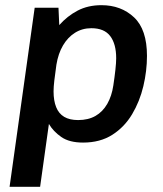

<svg xmlns="http://www.w3.org/2000/svg" viewBox="-20 -541 629 742"><path d="M17 181 114 -511H206L209 -444Q240 -479 280 -500Q320 -521 372 -521Q448 -521 498 -474Q548 -427 548 -325Q548 -267 534 -208Q520 -149 490.5 -99.5Q461 -50 414 -20Q367 10 301 10Q248 10 217 -11.5Q186 -33 169 -62L135 181ZM282 -77Q321 -77 349 -93Q377 -109 394.5 -139.5Q412 -170 418 -211Q423 -244 426 -271.5Q429 -299 429 -316Q429 -371 406 -401.5Q383 -432 333 -432Q298 -432 270 -414.5Q242 -397 223.5 -365.5Q205 -334 198 -291Q193 -256 190 -230.5Q187 -205 187 -188Q187 -152 197 -127Q207 -102 228 -89.5Q249 -77 282 -77Z"/></svg>

Font: Chivo Medium
Style: Italic
Weight: 500
Italic angle: -8.05°
Designer: Hector Gatti
Foundry: Omnibus-Type
Version: Version 2.002